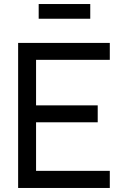

<svg xmlns="http://www.w3.org/2000/svg" viewBox="-20 -933 615 953"><path d="M172 -840V-913H428V-840ZM70 0V-720H525V-636H159V-410H465V-326H159V-85H525V0Z"/></svg>

Font: Manrope Medium
Style: Medium
Weight: 500
Designer: Mikhail Sharanda
Foundry: Mikhail Sharanda
Version: Version 4.000;hotconv 1.0.109;makeotfexe 2.5.65596